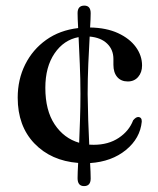

<svg xmlns="http://www.w3.org/2000/svg" viewBox="-20 -566 548 667"><path d="M284.5 -239.5Q285 -193.5 286.5 -148.2Q288 -103 290 -63.5Q297.5 -63 305.5 -63Q356.5 -63 392.5 -87Q428.5 -111 442.5 -148Q452 -159.5 460 -159.5Q473 -159 472.5 -143.5Q467 -85.5 417.5 -45Q368 -4.5 293 0.5Q294 17.5 294.5 31Q295 44.5 295 54Q295 80.5 272 80.5Q249.5 80.5 249.5 53Q249.5 44.5 250 30.8Q250.5 17 251.5 0Q157 -7.5 99.2 -68Q41.5 -128.5 41.5 -226.5Q41.5 -290 67.5 -342Q93.5 -394 140.5 -427.5Q187.5 -461 251.5 -468.5Q250.5 -485.5 250 -498.5Q249.5 -511.5 249.5 -520.5Q249.5 -546.5 273 -546.5Q295 -546.5 295 -520Q295 -511.5 294.5 -499Q294 -486.5 293 -470.5Q349.5 -469.5 389.8 -451Q430 -432.5 451.8 -402.8Q473.5 -373 473.5 -338.5Q473.5 -314.5 460 -298.8Q446.5 -283 424 -283Q400.5 -283 387.2 -298.5Q374 -314 374 -341V-361Q374 -393.5 352.2 -414.5Q330.5 -435.5 291.5 -439Q289 -397 286.8 -344.8Q284.5 -292.5 284.5 -239.5ZM137.5 -261Q137.5 -182.5 169.8 -134Q202 -85.5 255 -70Q256.5 -108 258 -151.5Q259.5 -195 259.5 -239.5Q259.5 -292 257.2 -343.8Q255 -395.5 253 -437Q201.5 -427.5 169.5 -380.5Q137.5 -333.5 137.5 -261Z"/></svg>

Font: Fraunces 9pt
Style: Regular
Weight: 400
Version: Version 1.000;[b76b70a41]